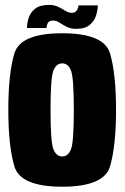

<svg xmlns="http://www.w3.org/2000/svg" viewBox="-20 -736 497 762"><path d="M227 5Q61 5 37 -76Q13 -157 13 -300Q13 -443.5 37 -523.8Q61 -604 227 -604Q393 -604 416.8 -523.8Q440.5 -443.5 440.5 -300Q440.5 -157 416.8 -76Q393 5 227 5ZM227 -115Q250.5 -115 261.8 -143.8Q273 -172.5 273 -299.5Q273 -427 261.8 -455.8Q250.5 -484.5 227 -484.5Q203.5 -484.5 192 -455.8Q180.5 -427 180.5 -299.5Q180.5 -172.5 192 -143.8Q203.5 -115 227 -115ZM281.5 -621.5Q260.5 -621.5 244.5 -629.8Q228.5 -638 215.8 -646.2Q203 -654.5 191.5 -654.5Q174.5 -654.5 169.5 -644.2Q164.5 -634 164.5 -625H87Q87 -643 93.5 -664.2Q100 -685.5 118.8 -701Q137.5 -716.5 175 -716.5Q195.5 -716.5 211.2 -708.8Q227 -701 239.8 -693Q252.5 -685 264.5 -685Q279 -685 285.2 -695.5Q291.5 -706 291.5 -714.5H368Q368 -697 361.5 -675.2Q355 -653.5 336.5 -637.5Q318 -621.5 281.5 -621.5Z"/></svg>

Font: Anybody Condensed ExtraBold
Style: Regular
Weight: 800
Width: 3
Designer: Tyler Finck
Foundry: Etcetera Type Company
Version: Version 1.010; ttfautohint (v1.8.3) -l 8 -r 50 -G 200 -x 14 